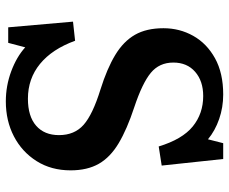

<svg xmlns="http://www.w3.org/2000/svg" viewBox="-82 -672 768 643"><g transform="rotate(90 301.5 -350.0)"><path d="M319 14Q267 14 218.5 -4Q170 -22 138 -51L123 6H71L52 -211L116 -218Q144 -141 193.5 -100.5Q243 -60 310 -60Q369 -60 400.5 -87.5Q432 -115 432 -164Q432 -216 397.5 -246.5Q363 -277 279 -303Q209 -325 163.5 -352.5Q118 -380 96 -418.5Q74 -457 74 -514Q74 -568 99.5 -613.5Q125 -659 174.5 -686.5Q224 -714 296 -714Q339 -714 378 -700.5Q417 -687 446 -663L459 -714H512L534 -508L470 -498Q446 -577 403 -612Q360 -647 301 -647Q251 -647 220 -620Q189 -593 189 -547Q189 -500 223.5 -471.5Q258 -443 339 -416Q412 -392 459 -364Q506 -336 528 -297.5Q550 -259 550 -203Q550 -138 519 -89Q488 -40 436 -13Q384 14 319 14Z"/></g></svg>

Font: Literata 12pt Medium
Style: Regular
Weight: 500
Designer: Latin by Veronika Burian and Jose Scaglione. Greek by Irene Vlachou. Cyrillic by Vera Evstafieva.
Foundry: TypeTogether
Version: Version 3.002